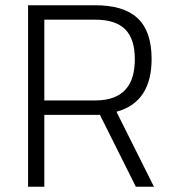

<svg xmlns="http://www.w3.org/2000/svg" viewBox="-20 -712 655 732"><path d="M494 -486C494 -393 455 -329 342 -329H149V-637H342C446 -637 494 -590 494 -486ZM498 0H567L424 -286C517 -311 558 -382 558 -487C558 -631 485 -692 342 -692H87V0H149V-274H361Z"/></svg>

Font: RazerF5 Light
Style: Regular
Weight: 300
Foundry: Razer Inc.
Version: Version 2